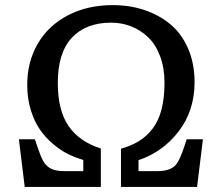

<svg xmlns="http://www.w3.org/2000/svg" viewBox="-20 -734 870 754"><path d="M77.1 0 54.2 -187H117.2Q138.7 -120.1 149.9 -101.1Q168 -70.3 202.6 -64.5Q215.3 -62 231.9 -62H307.1V-106Q276.4 -114.7 247.1 -129.2Q217.8 -143.6 188.2 -168.7Q158.7 -193.8 136.7 -225.3Q114.7 -256.8 100.8 -302.2Q86.9 -347.7 86.9 -399.9Q86.9 -491.2 128.4 -562.5Q169.9 -633.8 246.6 -673.8Q323.2 -713.9 422.9 -713.9Q489.3 -713.9 546.6 -694.8Q604 -675.8 648.4 -639.2Q692.9 -602.5 718.5 -543.7Q744.1 -484.9 744.1 -411.1Q744.1 -299.8 681.9 -218.5Q619.6 -137.2 523.9 -105V-62H599.1Q647.9 -62 669.4 -85.4Q686 -104 704.6 -161.1Q707 -168 712.9 -187H776.9L753.9 0H455.1V-149.9Q496.1 -161.6 526.1 -180.2Q556.2 -198.7 579.3 -228.8Q602.5 -258.8 614.3 -304Q626 -349.1 626 -409.2Q626 -466.8 608.9 -512.7Q591.8 -558.6 562.5 -586.9Q533.2 -615.2 495.8 -630.1Q458.5 -645 416 -645Q317.4 -645 262.2 -585.9Q207 -526.9 207 -408.2Q207 -299.3 250 -238Q293 -176.8 376 -150.9V0Z"/></svg>

Font: Literata Book Medium
Style: Regular
Weight: 500
Designer: Latin by Veronika Burian and Jose Scaglione. Greek by Irene Vlachou. Cyrillic by Vera Evstafieva
Foundry: TypeTogether
Version: Version 2.003;PS 002.003;hotconv 1.0.88;makeotf.lib2.5.64775